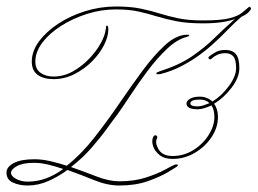

<svg xmlns="http://www.w3.org/2000/svg" viewBox="-50 -563 794 592"><path d="M308 -543Q352 -543 383.5 -536.5Q415 -530 442 -521.5Q469 -513 500 -506.5Q531 -500 576 -500Q632 -500 658.5 -507Q685 -514 696.5 -524Q708 -534 717 -541Q720 -543 722 -540.5Q724 -538 724 -536Q724 -534 717.5 -526.5Q711 -519 694 -511Q674 -494 650.5 -469.5Q627 -445 602 -423Q590 -412 566.5 -394.5Q543 -377 512 -360.5Q481 -344 446 -335Q444 -335 442 -334.5Q440 -334 438 -334Q431 -334 432 -337Q433 -340 442 -343Q502 -362 541.5 -389Q581 -416 611.5 -446Q642 -476 674 -504Q657 -498 633 -494.5Q609 -491 576 -491Q528 -491 494.5 -497.5Q461 -504 433.5 -512.5Q406 -521 377 -527.5Q348 -534 308 -534Q262 -534 218 -520Q174 -506 138 -483Q102 -460 80.5 -431.5Q59 -403 59 -373Q59 -350 75 -338.5Q91 -327 115 -327Q146 -327 174 -342.5Q202 -358 224.5 -381.5Q247 -405 260.5 -429.5Q274 -454 276 -473Q277 -476 277 -480Q277 -484 280 -484Q284 -484 284 -472Q284 -450 270.5 -423.5Q257 -397 233.5 -373.5Q210 -350 179.5 -334.5Q149 -319 115 -319Q85 -319 66.5 -332Q48 -345 48 -373Q48 -405 70 -435Q92 -465 129 -489.5Q166 -514 212.5 -528.5Q259 -543 308 -543ZM529 -456Q534 -456 533.5 -453.5Q533 -451 525 -449Q495 -441 464.5 -412Q434 -383 405.5 -345Q377 -307 353 -270.5Q329 -234 312 -210Q301 -196 280.5 -167.5Q260 -139 232 -107Q204 -75 169 -48Q209 -34 247.5 -19Q286 -4 318 -4Q364 -4 399.5 -15.5Q435 -27 458 -39.5Q481 -52 486 -54Q489 -56 495 -56Q498 -56 498.5 -54Q499 -52 495 -49Q491 -46 467.5 -32Q444 -18 406 -4.5Q368 9 318 9Q281 9 240.5 -7.5Q200 -24 158 -39Q131 -19 99.5 -5Q68 9 35 9Q10 9 -10 0Q-30 -9 -30 -31Q-30 -48 -8 -60Q14 -72 56 -72Q80 -72 105.5 -66Q131 -60 156 -52Q199 -86 239 -136.5Q279 -187 316.5 -242Q354 -297 389.5 -345Q425 -393 459 -424Q493 -455 526 -456ZM645 -409Q666 -409 677 -396.5Q688 -384 688 -353Q688 -324 664 -292.5Q640 -261 610 -243Q622 -227 622 -202Q622 -170 602.5 -140.5Q583 -111 551 -92Q519 -73 482 -73Q457 -73 442 -85Q427 -97 422 -112.5Q417 -128 422 -140Q425 -146 429 -146Q432 -146 434 -143Q436 -140 434 -136Q427 -123 439 -102.5Q451 -82 482 -82Q517 -82 546.5 -100.5Q576 -119 593.5 -147Q611 -175 611 -202Q611 -225 602 -238Q591 -233 580 -229.5Q569 -226 560 -226Q525 -226 525 -244Q525 -252 536 -258.5Q547 -265 566 -265Q588 -265 605 -250Q633 -267 655.5 -297.5Q678 -328 678 -353Q678 -379 669.5 -389Q661 -399 645 -399Q631 -399 621 -394.5Q611 -390 602 -382Q601 -380 598 -380Q594 -380 593 -383.5Q592 -387 595 -389Q605 -397 616.5 -403Q628 -409 645 -409ZM559 -235Q568 -235 577 -238Q586 -241 596 -245Q585 -256 566 -256Q537 -256 537 -244Q537 -235 559 -235ZM35 -3Q65 -3 92 -13Q119 -23 145 -42Q121 -50 98.5 -55.5Q76 -61 55 -61Q21 -61 2.5 -51Q-16 -41 -16 -30Q-16 -20 -0.5 -11.5Q15 -3 35 -3Z"/></svg>

Font: Kapakana Light
Style: Regular
Weight: 300
Designer: Kyosuke Nagai
Version: Version 1.000